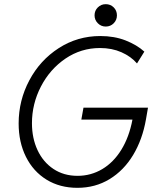

<svg xmlns="http://www.w3.org/2000/svg" viewBox="-20 -902 767 930"><path d="M70.3 -304.2Q70.3 -415.5 122.1 -512.9Q173.8 -610.4 264.6 -668.9Q355.5 -727.5 465.8 -727.5Q533.7 -727.5 588.4 -706.1Q643.1 -684.6 679.2 -651.9L643.6 -594.7Q614.7 -628.4 568.4 -648.9Q522 -669.4 464.4 -669.4Q372.6 -669.4 297.1 -618.2Q221.7 -566.9 178.2 -482.9Q134.8 -398.9 134.8 -305.2Q134.8 -232.4 161.9 -174.6Q189 -116.7 239 -83.5Q289.1 -50.3 355.5 -50.3Q420.4 -50.3 475.1 -82.8Q529.8 -115.2 567.6 -176.5Q605.5 -237.8 621.6 -322.8H374L384.3 -380.4H696.8L687 -323.7Q669.9 -226.1 624.8 -151.1Q579.6 -76.2 510.5 -34.2Q441.4 7.8 355 7.8Q270 7.8 205.6 -31.7Q141.1 -71.3 105.7 -142.3Q70.3 -213.4 70.3 -304.2ZM438 -827.6Q438 -850.6 453.9 -866.2Q469.7 -881.8 492.2 -881.8Q515.1 -881.8 530.8 -866.2Q546.4 -850.6 546.4 -827.6Q546.4 -805.2 530.8 -789.3Q515.1 -773.4 492.2 -773.4Q469.7 -773.4 453.9 -789.3Q438 -805.2 438 -827.6Z"/></svg>

Font: Reddit Sans Vanilla Light
Style: Italic
Weight: 300
Italic angle: -11.25°
Designer: Stephen Hutchings
Version: Version 1.013